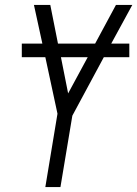

<svg xmlns="http://www.w3.org/2000/svg" viewBox="-20 -755 554 775"><path d="M163 0 212 -296 163 -524H68V-579H151L117 -735H183L214 -579H364L448 -735H514L429 -579H502V-524H399L272 -288L224 0ZM255 -378 334 -524H226Z"/></svg>

Font: Iosevka SS04 Light Oblique
Style: Regular
Weight: 300
Italic angle: -9°
Monospace: yes
Designer: Belleve Invis
Foundry: Belleve Invis
Version: Version 19.0.0; ttfautohint (v1.8.4)